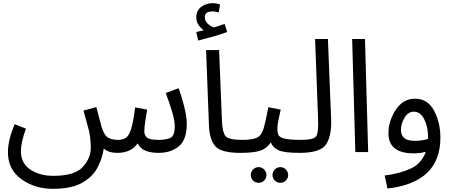

<svg xmlns="http://www.w3.org/2000/svg" viewBox="-20 -960 2856 1212"><path d="M720 5Q808 5 849 -55Q877 5 981 5Q1058 5 1108.5 -36Q1159 -77 1159 -179Q1159 -224 1142.5 -289Q1126 -354 1107 -403L1026 -373Q1048 -316 1065.5 -258Q1083 -200 1083 -163Q1083 -102 1055.5 -89.5Q1028 -77 982 -77Q923 -77 907 -92.5Q891 -108 891 -130Q891 -156 897.5 -198.5Q904 -241 909 -268L833 -282Q821 -184 806 -141Q791 -98 771 -87.5Q751 -77 725 -77Q687 -77 662.5 -91Q638 -105 621 -160Q616 -176 610 -201.5Q604 -227 588 -284L507 -262Q524 -203 538.5 -147.5Q553 -92 553 -26Q553 38 502.5 94Q452 150 316 150Q231 150 171.5 110.5Q112 71 112 -6Q112 -63 144 -148L72 -176Q30 -73 30 1Q30 110 115 171Q200 232 313 232Q431 232 498 194Q565 156 595.5 98Q626 40 635 -22Q666 5 720 5Z M1498 5Q1520 5 1534 -8.5Q1548 -22 1548 -38Q1548 -77 1508 -77Q1422 -77 1403 -101.5Q1384 -126 1381 -199L1363 -644H1281L1299 -167Q1303 -77 1340 -36Q1377 5 1498 5ZM1414 -758 1398 -809Q1369 -798 1331 -787Q1312 -792 1292.5 -809Q1273 -826 1273 -852Q1273 -888 1322 -888Q1332 -888 1341.5 -886Q1351 -884 1361 -882L1369 -932Q1345 -940 1322 -940Q1282 -940 1250.5 -917Q1219 -894 1219 -849Q1219 -824 1233 -803Q1247 -782 1266 -769Q1256 -767 1245 -764Q1234 -761 1219 -758L1231 -704Q1272 -714 1324.5 -729Q1377 -744 1414 -758Z M1921 -38Q1921 -77 1881 -77Q1804 -77 1772.5 -86Q1741 -95 1736 -111Q1731 -127 1731 -147Q1731 -171 1738.5 -206Q1746 -241 1752 -268L1674 -283Q1657 -194 1644.5 -150Q1632 -106 1603 -91.5Q1574 -77 1508 -77L1498 5Q1576 5 1618.5 -7.5Q1661 -20 1690 -61Q1702 -28 1738 -11.5Q1774 5 1871 5Q1893 5 1907 -8.5Q1921 -22 1921 -38ZM1750 194Q1770 194 1784.5 179.5Q1799 165 1799 145Q1799 125 1784.5 110Q1770 95 1750 95Q1729 95 1714.5 110Q1700 125 1700 145Q1700 165 1714.5 179.5Q1729 194 1750 194ZM1613 194Q1633 194 1647.5 179.5Q1662 165 1662 145Q1662 125 1647.5 110Q1633 95 1613 95Q1592 95 1577.5 110Q1563 125 1563 145Q1563 165 1577.5 179.5Q1592 194 1613 194Z M1871 5Q2006 5 2040.5 -51.5Q2075 -108 2070 -214L2050 -714H1969L1988 -205Q1991 -129 1978 -103Q1965 -77 1880 -77Z M2223 0 2203 -714H2284L2304 0Z M2760 -91Q2760 -186 2720 -261.5Q2680 -337 2600 -337Q2524 -337 2478 -266.5Q2432 -196 2432 -119Q2432 8 2591 8Q2634 8 2668 -2Q2641 73 2572 104.5Q2503 136 2408 148L2426 230Q2760 192 2760 -91ZM2511 -139Q2511 -180 2534 -217.5Q2557 -255 2592 -255Q2634 -255 2658 -207Q2682 -159 2682 -97Q2682 -89 2682 -83Q2643 -71 2600 -71Q2551 -71 2531 -89.5Q2511 -108 2511 -139Z"/></svg>

Font: Noto Sans Arabic UI
Style: Regular
Weight: 400
Designer: Nadine Chahine - Monotype Design Team
Foundry: Monotype Imaging Inc.
Version: Version 1.900